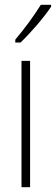

<svg xmlns="http://www.w3.org/2000/svg" viewBox="-20 -784 234 804"><path d="M194 -756V-764H151C119 -713 88 -671 44 -618V-606H66C105 -643 163 -709 194 -756ZM106 0V-529H70V0Z"/></svg>

Font: Noto Sans Sinhala UI ExtraCondensed ExtraLight
Style: Regular
Weight: 200
Width: 2
Designer: Jelle Bosma - Monotype Design Team
Foundry: Monotype Imaging Inc.
Version: Version 2.006